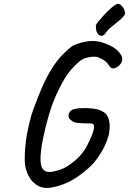

<svg xmlns="http://www.w3.org/2000/svg" viewBox="-20 -889 651 969"><path d="M160 41Q133 22 118.5 -13.5Q104 -49 105 -81Q104 -143 115.5 -208Q127 -273 146 -331Q159 -367 174 -404.5Q189 -442 205 -476Q221 -510 235 -532Q266 -584 299 -616.5Q332 -649 349 -659Q373 -671 410.5 -678.5Q448 -686 485 -678Q511 -671 535.5 -659Q560 -647 575 -632Q585 -621 591 -611Q597 -601 597 -589Q597 -576 585.5 -563Q574 -550 559.5 -545Q545 -540 536 -551Q523 -571 510.5 -580.5Q498 -590 484 -596Q473 -603 454.5 -603Q436 -603 415 -597Q394 -591 377 -576Q369 -569 356 -556Q343 -543 329 -525.5Q315 -508 305 -490Q278 -443 257.5 -395.5Q237 -348 222 -292Q216 -272 208.5 -241Q201 -210 195 -179Q189 -148 187 -125Q182 -86 186.5 -60Q191 -34 209 -25Q227 -16 264 -27Q289 -32 315.5 -47.5Q342 -63 367.5 -86.5Q393 -110 412 -140Q430 -173 442 -202Q454 -231 454.5 -249Q455 -267 437 -266Q397 -266 373 -268.5Q349 -271 337 -284Q326 -290 326 -306Q326 -322 342 -334Q357 -341 386 -343Q415 -345 446 -341.5Q477 -338 497 -327Q517 -317 525 -297.5Q533 -278 533.5 -255.5Q534 -233 530 -212Q522 -181 506.5 -149Q491 -117 466 -83Q451 -62 424.5 -38.5Q398 -15 370 4Q342 23 319 33Q279 51 236 58Q193 65 160 41ZM477 -714Q470 -721 466.5 -732.5Q463 -744 464 -762Q465 -767 477.5 -782Q490 -797 507.5 -816Q525 -835 542 -849.5Q559 -864 569 -868Q581 -873 594 -860Q607 -847 611 -826Q613 -818 602.5 -805.5Q592 -793 575 -779.5Q558 -766 541.5 -752.5Q525 -739 517 -728Q507 -712 497.5 -709Q488 -706 477 -714Z"/></svg>

Font: Caveat SemiBold
Style: Regular
Weight: 600
Designer: Pablo Impallari
Foundry: Pablo Impallari
Version: Version 2.000